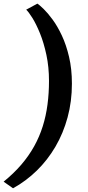

<svg xmlns="http://www.w3.org/2000/svg" viewBox="-35 -877 484 1060"><path d="M362 -415Q362 -317 338.2 -229.2Q314.5 -141.5 271 -67.2Q227.5 7 168 65Q108.5 123 37 162.5L-15 126Q41 80.5 82.8 31.8Q124.5 -17 153.8 -69.8Q183 -122.5 201 -179.8Q219 -237 227.2 -299.8Q235.5 -362.5 235.5 -430Q235.5 -507 221.2 -573.8Q207 -640.5 185.8 -692.8Q164.5 -745 143.5 -778.5Q122.5 -812 109.5 -823.5L171.5 -857Q183 -849.5 205.5 -827.8Q228 -806 255 -769.5Q282 -733 306.2 -681.5Q330.5 -630 346.2 -563.2Q362 -496.5 362 -415Z"/></svg>

Font: Merriweather 36pt ExtraBold
Style: Italic
Weight: 800
Italic angle: -7.8°
Version: Version 2.101